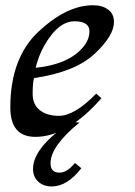

<svg xmlns="http://www.w3.org/2000/svg" viewBox="-20 -502 505 718"><path d="M112.3 9.8Q18.6 9.8 18.6 -100.1Q18.6 -285.2 124 -383.8Q229.5 -482.4 327.6 -482.4Q362.3 -482.4 384.3 -466.3Q406.2 -450.2 406.2 -419.9Q406.2 -368.2 333.3 -300.3Q260.3 -232.4 107.4 -210Q102.1 -194.3 102.1 -150.9Q102.1 -110.8 129.2 -89.8Q156.2 -68.8 200.2 -68.8Q258.8 -68.8 339.8 -151.9L359.4 -134.8Q232.4 9.8 112.3 9.8ZM113.3 -248.5Q208.5 -258.3 261.5 -298.3Q314.5 -338.4 314.5 -384.8Q314.5 -422.4 258.3 -422.4Q211.4 -422.4 170.4 -368.9Q129.4 -315.4 113.3 -248.5ZM172.9 195.3Q142.6 195.3 123 177.2Q103.5 159.2 103.5 129.4Q103.5 49.3 245.1 -45.9L277.3 -43.9Q168.9 44.9 168.9 108.4Q168.9 143.6 202.6 143.6Q231 143.6 260.3 107.4L284.2 127Q231.4 195.3 172.9 195.3Z"/></svg>

Font: Kelvinch
Style: Italic
Weight: 400
Italic angle: -10°
Designer: Paul James Miller
Foundry: High-Logic / Made with FontCreator
Version: Version 3.40;July 22, 2017;FontCreator 11.0.0.2388 64-bit